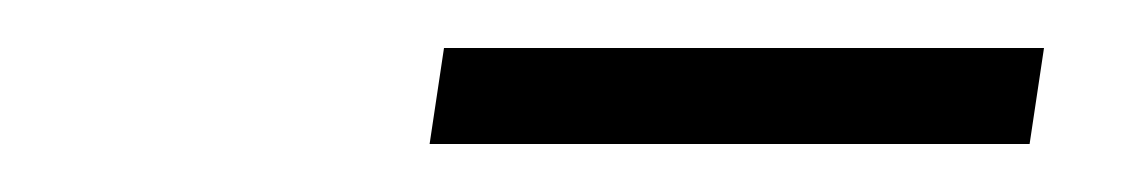

<svg xmlns="http://www.w3.org/2000/svg" viewBox="-20 -720 473 80"><path d="M159 -660 165 -700H415L409 -660Z"/></svg>

Font: Plus Jakarta Sans ExtraLight
Style: Italic
Weight: 200
Italic angle: -8°
Designer: Gumpita Rahayu
Foundry: Tokotype
Version: Version 2.071; ttfautohint (v1.8.4.7-5d5b);gftools[0.9.29]